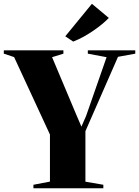

<svg xmlns="http://www.w3.org/2000/svg" viewBox="-40 -1014 748 1034"><path d="M229 -36V-289.5L36 -706.5L-19.5 -725V-743H301.5V-725L240.5 -706L373.5 -390L398.5 -332L424 -390.5L534 -706L433 -725V-743H688.5V-725L595.5 -708L420 -307.5V-35.5L516.5 -19V0H140V-19ZM353.5 -790.5 311.5 -818.5 455 -993.5 546 -917.5Q530.5 -901 509.5 -883.8Q488.5 -866.5 463.8 -849.5Q439 -832.5 411.8 -817.2Q384.5 -802 355.5 -790.5Z"/></svg>

Font: Merriweather 144pt Black
Style: Regular
Weight: 900
Version: Version 2.100